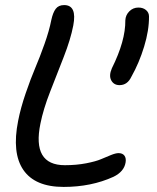

<svg xmlns="http://www.w3.org/2000/svg" viewBox="-20 -693 621 760"><path d="M231.9 46.9Q118.7 46.9 72.5 -20.3Q26.4 -87.4 51.8 -214.8Q62 -266.6 81.8 -324.2Q101.6 -381.8 119.6 -424.3Q137.7 -466.8 156.2 -519Q174.8 -571.3 183.1 -613.8Q189.5 -643.6 200.7 -658.2Q211.9 -672.9 233.9 -672.9Q285.6 -672.9 270 -591.8Q259.3 -536.6 232.4 -468Q205.6 -399.4 178.5 -330.1Q151.4 -260.7 140.1 -204.1Q106 -39.1 236.8 -39.1Q282.2 -39.1 321 -46.6Q359.9 -54.2 380.1 -63Q400.4 -71.8 419.2 -79.3Q438 -86.9 449.2 -86.9Q465.3 -86.9 472.7 -76.7Q480 -66.4 477.1 -49.8Q471.2 -13.7 429.2 6.8Q341.3 46.9 231.9 46.9ZM453.1 -356Q430.7 -356 420.4 -374.8Q410.2 -393.6 422.9 -422.9Q477.1 -531.7 476.1 -612.8Q477.1 -633.3 491.9 -648.2Q506.8 -663.1 527.8 -663.1Q546.4 -663.1 558.1 -653.1Q569.8 -643.1 569.8 -627.9Q570.3 -573.2 550.5 -508.5Q530.8 -443.8 500 -389.2Q484.4 -356 453.1 -356Z"/></svg>

Font: Shantell Sans Bouncy
Style: Italic
Weight: 400
Italic angle: -11.31°
Designer: Stephen Nixon, Anya Danilova, Shantell Martin
Foundry: Arrow Type
Version: Version 1.006;[9816181b4]